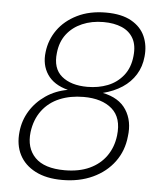

<svg xmlns="http://www.w3.org/2000/svg" viewBox="-52 -757 677 815"><g transform="rotate(5 286.5 -350.0)"><path d="M243 12Q175 12 128.5 -12Q82 -36 60.5 -78Q39 -120 45 -176Q50 -225 75 -265.5Q100 -306 141 -334Q182 -362 234 -371Q173 -387 146 -427.5Q119 -468 126 -523Q132 -575 162 -617.5Q192 -660 244.5 -686Q297 -712 367 -712Q434 -712 475.5 -688.5Q517 -665 534 -626Q551 -587 546 -540Q542 -497 521 -463Q500 -429 465 -406Q430 -383 383 -371Q453 -357 483.5 -309.5Q514 -262 505 -196Q499 -135 464.5 -88Q430 -41 373 -14.5Q316 12 243 12ZM250 -30Q311 -30 355.5 -50.5Q400 -71 426.5 -108.5Q453 -146 459 -196Q468 -272 425 -309.5Q382 -347 304 -347Q247 -347 201.5 -328Q156 -309 127.5 -271Q99 -233 92 -179Q84 -111 123.5 -70.5Q163 -30 250 -30ZM315 -391Q362 -391 401.5 -406.5Q441 -422 467.5 -455Q494 -488 499 -538Q504 -584 487.5 -613.5Q471 -643 438 -657Q405 -671 360 -671Q310 -671 269.5 -653.5Q229 -636 204 -603.5Q179 -571 174 -524Q166 -457 205.5 -424Q245 -391 315 -391Z"/></g></svg>

Font: DM Sans 28pt ExtraLight
Style: Italic
Weight: 250
Italic angle: -10°
Version: Version 4.004;gftools[0.9.30]